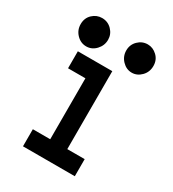

<svg xmlns="http://www.w3.org/2000/svg" viewBox="-169 -780 787 874"><g transform="rotate(30 225.0 -343.0)"><path d="M182.1 -613.3Q182.1 -583 160.9 -560.3Q139.6 -537.6 110.4 -537.6Q81.1 -537.6 59.6 -559.8Q38.1 -582 38.1 -613.3Q38.1 -645.5 59.6 -665.8Q81.1 -686 109.4 -686Q140.1 -686 161.1 -664.3Q182.1 -642.6 182.1 -613.3ZM420.4 -613.3Q420.4 -581.1 398.9 -559.3Q377.4 -537.6 349.6 -537.6Q320.8 -537.6 299.3 -560.1Q277.8 -582.5 277.8 -613.3Q277.8 -644 299.1 -665Q320.3 -686 349.6 -686Q377 -686 398.7 -665.5Q420.4 -645 420.4 -613.3ZM361.3 -89.8V0H88.9V-89.8H180.2V-410.2H88.9V-499.5H270V-89.8Z"/></g></svg>

Font: Anka/Coder Narrow
Style: Bold
Weight: 700
Width: 3
Monospace: yes
Version: Version 001.100